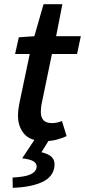

<svg xmlns="http://www.w3.org/2000/svg" viewBox="-20 -664 406 917"><path d="M192 10Q125 10 95.5 -24.5Q66 -59 66 -111Q66 -125 67.5 -139Q69 -153 72 -168L122 -406H52L70 -486L144 -491L188 -644H278L248 -491H366L348 -406H228L178 -164Q177 -155 176 -147Q175 -139 175 -129Q175 -103 188 -89.5Q201 -76 228 -76Q242 -76 254 -79Q266 -82 276 -86L298 -14Q280 -5 252.5 2.5Q225 10 192 10ZM41 233 40 184Q99 181 125.5 169Q152 157 155 134Q156 117 141 107Q126 97 86 92L149 -3H219L178 63Q215 72 229 88Q243 104 240 131Q234 181 181.5 205.5Q129 230 41 233Z"/></svg>

Font: Source Sans 3 ExtraLight SemiBold
Style: Italic
Weight: 600
Italic angle: -11°
Version: Version 3.052;hotconv 1.1.0;makeotfexe 2.6.0